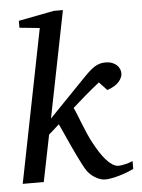

<svg xmlns="http://www.w3.org/2000/svg" viewBox="-53 -779 616 834"><g transform="rotate(-5 254.5 -362.5)"><path d="M497.1 -22.9Q484.4 -16.6 468 -10.3Q451.7 -3.9 434.6 1Q417.5 5.9 401.1 9Q384.8 12.2 373 12.2Q360.8 12.2 349.1 8.1Q337.4 3.9 326.9 -2.7Q316.4 -9.3 307.6 -17.8Q298.8 -26.4 293 -35.2Q286.1 -45.4 277.6 -61.8Q269 -78.1 259.5 -97.7Q250 -117.2 240.2 -138.4Q230.5 -159.7 221.4 -179.4Q212.4 -199.2 204.8 -216.3Q197.3 -233.4 191.9 -244.1L146 -203.1L105 0H13.2L146 -668L58.1 -676.8V-707L212.9 -736.8H252.9L160.2 -272L321.8 -439Q335.9 -453.6 347.7 -464.1Q359.4 -474.6 370.4 -481.2Q381.3 -487.8 392.6 -491Q403.8 -494.1 417 -494.1Q433.6 -494.1 446 -489.3Q458.5 -484.4 466.6 -476.6Q474.6 -468.8 478.5 -459Q482.4 -449.2 481.9 -439.9Q481.9 -422.9 466.1 -404.5Q450.2 -386.2 415 -374L380.9 -410.2Q367.2 -399.4 351.3 -386.2Q335.4 -373 319.3 -359.4Q303.2 -345.7 288.6 -332.5Q273.9 -319.3 262.2 -309.1Q268.6 -296.4 276.1 -277.3Q283.7 -258.3 292.2 -236.6Q300.8 -214.8 310.8 -192.1Q320.8 -169.4 332 -148.9Q343.3 -127.9 355.7 -108.6Q368.2 -89.4 381.3 -74.5Q394.5 -59.6 408.2 -50.8Q421.9 -42 435.1 -42Q440.4 -42 448.2 -43.2Q456.1 -44.4 464.8 -46.4Q473.6 -48.3 482.2 -51.3Q490.7 -54.2 497.1 -57.1Z"/></g></svg>

Font: Charis SIL Cyr
Style: Italic
Weight: 400
Italic angle: -11°
Foundry: SIL International
Version: Version 5.000